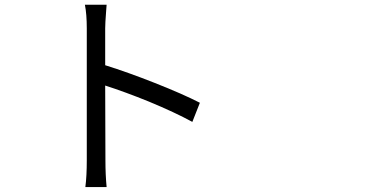

<svg xmlns="http://www.w3.org/2000/svg" viewBox="-20 -759 1540 794"><path d="M333 14.6Q338.9 -31.2 338.9 -95.7V-368.2V-641.6Q338.9 -700.2 331.1 -739.3H420.9Q419.9 -731.4 418.9 -712.9Q415 -662.1 415 -641.6V-489.3Q508.8 -460 620.1 -416Q736.3 -370.1 806.6 -334L775.4 -254.9Q704.1 -293.9 595.7 -338.9Q497.1 -378.9 415 -405.3L416 -95.7Q416 -37.1 420.9 14.6Z"/></svg>

Font: Bpmf GenSeki Gothic R
Style: R
Weight: 400
Foundry: But Ko
Version: Version 1.320